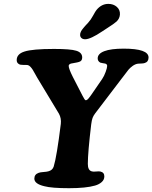

<svg xmlns="http://www.w3.org/2000/svg" viewBox="-20 -967 793 999"><path d="M512.7 -804.2Q451.2 -762.7 422.9 -762.7Q410.2 -762.7 403.1 -769.8Q396 -776.9 397 -787.6Q397 -790.5 397.7 -793.5Q398.4 -796.4 399.9 -799.8Q401.4 -803.2 402.6 -805.7Q403.8 -808.1 406.7 -812Q409.7 -815.9 411.4 -818.1Q413.1 -820.3 417.2 -825.2Q421.4 -830.1 423.3 -832.3Q425.3 -834.5 430.7 -840.3Q436 -846.2 438.5 -848.6Q452.1 -863.3 464.4 -886Q476.6 -908.7 482.4 -915.5Q508.3 -946.8 543.5 -946.8Q570.3 -946.8 587.9 -931.2Q605.5 -915.5 604 -891.6Q602.5 -870.1 586.4 -855Q578.6 -848.1 568.1 -840.8Q557.6 -833.5 540.3 -822.3Q522.9 -811 512.7 -804.2ZM458 -478 511.7 -556.2Q522 -571.3 529.8 -593Q537.6 -614.7 537.6 -624Q537.6 -633.3 527.3 -636.2Q524.9 -636.7 515.4 -638.2Q505.9 -639.6 502 -641.1Q488.3 -648.4 488.3 -663.1Q488.3 -687.5 522.7 -700.7Q557.1 -713.9 623.5 -713.9Q752.9 -713.9 752.9 -668Q752.9 -645.5 733.4 -639.2Q726.1 -636.7 714.6 -636.5Q703.1 -636.2 698.2 -635.7Q683.6 -633.8 669.9 -623.8Q656.2 -613.8 648.2 -604Q640.1 -594.2 618.7 -565.4Q615.2 -561 613.8 -559.1L475.1 -377Q465.8 -364.7 461.7 -353.5Q457.5 -342.3 454.6 -320.3Q437 -173.3 437 -114.3Q437 -81.5 456.5 -75.7Q463.4 -72.8 479 -74.5Q494.6 -76.2 501.5 -74.7Q522.9 -70.3 522.9 -49.3Q522.9 -31.7 509 -19.5Q495.1 -7.3 474.6 -1.5Q427.2 12.2 339.4 12.2Q249 12.2 210.9 2Q158.7 -10.3 158.7 -37.6Q158.7 -60.1 181.6 -67.9Q189 -70.8 206.5 -72Q224.1 -73.2 231.9 -75.7Q252.9 -81.1 259.3 -100.1Q275.4 -152.3 296.4 -322.3Q299.8 -351.6 286.6 -375.5L172.9 -564Q169.4 -569.8 162.1 -583.3Q154.8 -596.7 150.1 -604.2Q145.5 -611.8 138.4 -619.4Q131.3 -627 124.5 -628.4Q119.1 -629.4 101.8 -629.2Q84.5 -628.9 78.1 -633.8Q66.9 -640.1 66.9 -654.3Q66.9 -686 106.9 -698.7Q148.4 -712.4 260.7 -712.4Q346.7 -712.4 376.5 -703.1Q407.7 -693.8 407.7 -667.5Q407.7 -648.9 390.1 -644.5Q382.8 -642.1 367.4 -639.6Q352.1 -637.2 349.1 -636.2Q337.4 -632.3 337.4 -624Q337.4 -609.9 358.4 -567.9L409.2 -469.2Q420.9 -445.3 426.3 -445.3Q429.2 -445.3 433.1 -447.8Q437 -450.2 441.9 -456.3Q446.8 -462.4 449.5 -466.1Q452.1 -469.7 458 -478Z"/></svg>

Font: Cooper*
Style: Bold Italic
Weight: 700
Italic angle: -7°
Designer: Owen Earl
Foundry: indestructible type*
Version: Version 0.001